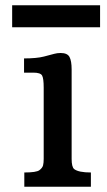

<svg xmlns="http://www.w3.org/2000/svg" viewBox="-20 -705 405 725"><path d="M25.9 0ZM71.8 -53.7Q117.2 -53.7 128.7 -62.3Q140.1 -70.8 142.6 -80.6Q145 -90.3 145 -105V-374Q145 -409.2 138.9 -419.9Q132.8 -430.7 106 -430.7H70.8V-484.4Q118.7 -484.4 146 -491.5Q173.3 -498.5 184.6 -501.7Q195.8 -504.9 209 -504.9Q234.4 -504.9 242.4 -490Q250.5 -475.1 250.5 -442.4V-105Q250.5 -74.2 260.3 -66.4Q276.9 -53.7 323.2 -53.7V0H71.8ZM25.9 -602.1V-685.1H357.9V-602.1Z"/></svg>

Font: Arbutus Slab
Style: Regular
Weight: 400
Version: Version 1.002; ttfautohint (v0.92) -l 10 -r 16 -G 200 -x 7 -